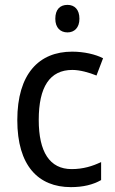

<svg xmlns="http://www.w3.org/2000/svg" viewBox="-20 -758 471 788"><path d="M257 -738C227 -738 207 -720 207 -681C207 -644 228 -625 257 -625C285 -625 306 -644 306 -681C306 -719 286 -738 257 -738ZM271 10C321 10 362 0 395 -19V-93C360 -76 321 -64 274 -64C184 -64 139 -134 139 -266C139 -401 184 -471 277 -471C308 -471 347 -460 376 -448L403 -519C372 -535 325 -546 276 -546C140 -546 51 -455 51 -265C51 -78 137 10 271 10Z"/></svg>

Font: Noto Sans Gurmukhi UI SemiCondensed
Style: Regular
Weight: 400
Width: 4
Designer: Jelle Bosma - Monotype Design Team
Foundry: Monotype Imaging Inc.
Version: Version 2.004